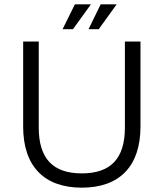

<svg xmlns="http://www.w3.org/2000/svg" viewBox="-20 -859 761 887"><path d="M445 -839 389 -724H436L519 -839H445ZM326 -839 269 -724H317L400 -839H326ZM557 -667V-270C557 -127 492 -58 358 -58C224 -58 159 -127 159 -270V-667H87V-274C87 -92 183 8 358 8C533 8 629 -92 629 -274V-667H557Z"/></svg>

Font: Maven Pro
Style: Regular
Weight: 400
Designer: Joe Prince
Foundry: Joe Prince
Version: Version 1.003